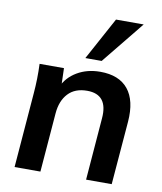

<svg xmlns="http://www.w3.org/2000/svg" viewBox="-86 -846 774 915"><g transform="rotate(10 301.0 -388.0)"><path d="M47 0 76 -362Q82 -433 79 -505H197L200 -405L189 -411Q211 -461 259.5 -489.5Q308 -518 371 -518Q462 -518 506 -464Q550 -410 542 -307L517 0H393L417 -301Q422 -359 399 -388.5Q376 -418 325 -418Q266 -418 233 -382.5Q200 -347 195 -286L172 0ZM368 -570H289L401 -776H535Z"/></g></svg>

Font: Muli
Style: Bold Italic
Weight: 700
Italic angle: -4.541°
Designer: Vernon Adams
Foundry: Vernon Adams
Version: Version 2.100; ttfautohint (v1.8.1.43-b0c9)